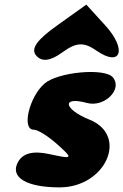

<svg xmlns="http://www.w3.org/2000/svg" viewBox="-20 -862 535 832"><path d="M173 -500C106 -442 73 -300 126 -300C145 -300 190 -271 230 -235C298 -174 296 -172 195 -194C122 -210 78 -198 57 -158C23 -93 96 -50 238 -50C438 -50 538 -274 369 -343C255 -389 246 -446 356 -416C432 -395 513 -475 469 -527C433 -569 231 -550 173 -500ZM228 -752C139 -689 112 -650 137 -621C161 -593 198 -597 250 -635C311 -679 343 -681 399 -642C505 -569 531 -648 436 -752L354 -842Z"/></svg>

Font: Hussar Skorodowane
Style: Ky
Weight: 700
Foundry: Cannot Into Space Fonts
Version: Version 0.892